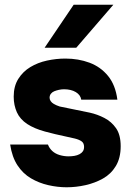

<svg xmlns="http://www.w3.org/2000/svg" viewBox="-20 -785 554 813"><path d="M262 8Q224 8 184.5 -1Q145 -10 111 -30Q77 -50 54 -85Q31 -120 23 -173H183Q189 -157 201.5 -145.5Q214 -134 232.5 -128.5Q251 -123 270 -123Q283 -123 295 -125Q307 -127 316.5 -132Q326 -137 331 -144.5Q336 -152 336 -163Q336 -179 325.5 -186.5Q315 -194 296.5 -198.5Q278 -203 254 -208Q215 -216 170.5 -228Q126 -240 95 -260Q80 -270 69 -282.5Q58 -295 51.5 -309.5Q45 -324 41.5 -340.5Q38 -357 38 -376Q38 -420 57.5 -451Q77 -482 108.5 -501Q140 -520 179 -528.5Q218 -537 257 -537Q312 -537 359 -519.5Q406 -502 437.5 -463.5Q469 -425 477 -363H324Q321 -383 301 -395Q281 -407 251 -407Q240 -407 229 -404.5Q218 -402 209.5 -398.5Q201 -395 195.5 -388Q190 -381 190 -371Q190 -364 194.5 -357Q199 -350 208.5 -344.5Q218 -339 233 -334Q267 -327 299 -320.5Q331 -314 360 -308Q392 -301 422 -285.5Q452 -270 471.5 -242Q491 -214 491 -166Q491 -116 470.5 -82Q450 -48 416 -29Q382 -10 342 -1Q302 8 262 8ZM169 -583 292 -765H460L303 -583Z"/></svg>

Font: Onest ExtraBold
Style: Regular
Weight: 800
Designer: Dmitri Voloshin, Andrey Kudryavtsev
Foundry: Dmitri Voloshin, Andrey Kudryavtsev
Version: Version 1.000;gftools[0.9.33]